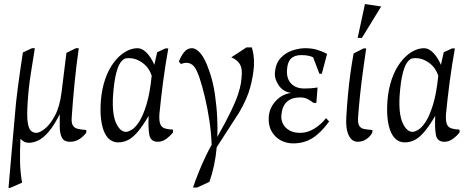

<svg xmlns="http://www.w3.org/2000/svg" viewBox="-20 -698 2322 948"><path d="M22 230Q28 161 34.5 86Q41 11 47.5 -60.5Q54 -132 59 -190Q63 -225 67.5 -261.5Q72 -298 78.5 -341.5Q85 -385 93 -439L138 -460H152Q142 -398 131.5 -330.5Q121 -263 117 -198Q112 -130 116.5 -96.5Q121 -63 132.5 -52.5Q144 -42 160 -42Q175 -42 201 -62Q227 -82 251 -126.5Q275 -171 284 -243L308 -437L355 -460H369Q357 -378 348 -286Q339 -194 334 -118Q332 -90 340.5 -77.5Q349 -65 366 -61.5Q383 -58 406 -56V-43Q393 -25 372.5 -11.5Q352 2 326 2Q295 2 285 -19.5Q275 -41 275 -73Q275 -105 275 -134Q246 -77 219.5 -46.5Q193 -16 169 -4.5Q145 7 122 7Q109 7 99 1.5Q89 -4 81 -13Q78 48 79 100.5Q80 153 89 204L29 230Z M563 5Q543 5 526 -6Q509 -17 497 -41.5Q485 -66 479.5 -105.5Q474 -145 478 -201Q483 -260 499.5 -307.5Q516 -355 541.5 -389Q567 -423 597.5 -441.5Q628 -460 659 -460Q682 -460 704 -437.5Q726 -415 742 -378L756 -440L797 -459H811Q796 -376 785 -292Q774 -208 767 -134Q765 -101 771.5 -85Q778 -69 794 -64Q810 -59 834 -58V-44Q822 -28 802 -13Q782 2 759 2Q723 2 717 -33.5Q711 -69 714 -126Q684 -75 659.5 -46.5Q635 -18 612 -6.5Q589 5 563 5ZM602 -47Q613 -47 630.5 -57.5Q648 -68 667 -97Q686 -126 703 -181Q720 -236 729 -324Q716 -364 684 -387.5Q652 -411 618 -411Q608 -411 600 -409.5Q592 -408 583 -399Q566 -383 554.5 -340Q543 -297 538 -223Q533 -135 553 -91Q573 -47 602 -47Z M933 228Q944 195 960 155Q976 115 993.5 78Q1011 41 1025 17Q1023 -42 1014 -102Q1005 -162 992 -217Q979 -272 965 -314Q952 -353 937.5 -370.5Q923 -388 898 -388Q890 -388 873 -382L863 -394Q874 -422 889.5 -441Q905 -460 927 -460Q949 -460 971 -433.5Q993 -407 1012 -351Q1032 -296 1041 -233.5Q1050 -171 1052.5 -115Q1055 -59 1053 -22Q1096 -98 1120 -148Q1144 -198 1155 -231Q1166 -264 1169.5 -287.5Q1173 -311 1174 -334Q1175 -367 1161.5 -385.5Q1148 -404 1122 -415L1197 -464H1223Q1228 -451 1231.5 -428Q1235 -405 1234 -375Q1231 -326 1216 -268.5Q1201 -211 1161 -143L1050 29Q1046 75 1037 117.5Q1028 160 1014 200L953 228Z M1427 10Q1395 10 1366.5 -5Q1338 -20 1321 -49.5Q1304 -79 1307 -123Q1311 -167 1342.5 -200.5Q1374 -234 1418 -239Q1378 -245 1357 -275.5Q1336 -306 1337 -334Q1340 -384 1365 -411Q1390 -438 1424 -449Q1458 -460 1487 -460Q1519 -460 1544.5 -452.5Q1570 -445 1595 -432L1569 -334H1557L1526 -415Q1519 -419 1504 -422.5Q1489 -426 1468 -426Q1434 -426 1416.5 -408.5Q1399 -391 1397 -352Q1395 -326 1404 -305.5Q1413 -285 1433 -273Q1453 -261 1483 -261Q1496 -261 1512.5 -262Q1529 -263 1548 -266L1542 -190H1528Q1514 -201 1498.5 -209Q1483 -217 1462 -217Q1419 -217 1395.5 -194.5Q1372 -172 1369 -126Q1368 -105 1377.5 -86Q1387 -67 1408.5 -54.5Q1430 -42 1462 -42Q1499 -42 1533 -63.5Q1567 -85 1590 -115L1605 -98Q1565 -43 1523.5 -16.5Q1482 10 1427 10Z M1746 2Q1717 2 1701.5 -30.5Q1686 -63 1690 -122Q1693 -176 1698 -229.5Q1703 -283 1710 -334.5Q1717 -386 1726 -434L1775 -459H1788Q1780 -404 1772 -346Q1764 -288 1758 -230.5Q1752 -173 1748 -119Q1746 -89 1754 -76.5Q1762 -64 1778.5 -61Q1795 -58 1819 -56L1818 -43Q1810 -26 1790.5 -12Q1771 2 1746 2ZM1746 -511 1782 -678 1862 -666 1767 -511Z M1978 5Q1958 5 1941 -6Q1924 -17 1912 -41.5Q1900 -66 1894.5 -105.5Q1889 -145 1893 -201Q1898 -260 1914.5 -307.5Q1931 -355 1956.5 -389Q1982 -423 2012.5 -441.5Q2043 -460 2074 -460Q2097 -460 2119 -437.5Q2141 -415 2157 -378L2171 -440L2212 -459H2226Q2211 -376 2200 -292Q2189 -208 2182 -134Q2180 -101 2186.5 -85Q2193 -69 2209 -64Q2225 -59 2249 -58V-44Q2237 -28 2217 -13Q2197 2 2174 2Q2138 2 2132 -33.5Q2126 -69 2129 -126Q2099 -75 2074.5 -46.5Q2050 -18 2027 -6.5Q2004 5 1978 5ZM2017 -47Q2028 -47 2045.5 -57.5Q2063 -68 2082 -97Q2101 -126 2118 -181Q2135 -236 2144 -324Q2131 -364 2099 -387.5Q2067 -411 2033 -411Q2023 -411 2015 -409.5Q2007 -408 1998 -399Q1981 -383 1969.5 -340Q1958 -297 1953 -223Q1948 -135 1968 -91Q1988 -47 2017 -47Z"/></svg>

Font: Ancizar Serif Light
Style: Italic
Weight: 300
Italic angle: -4°
Designer: Cesar Puertas, Viviana Monsalve, Julian Moncada, Julian Prieto, Jose Castro, Felipe Aragon, Mariel Hernandez, Sara Alarc
Version: Version 8.100